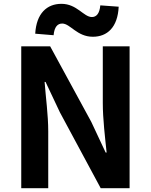

<svg xmlns="http://www.w3.org/2000/svg" viewBox="-20 -983 789 1003"><path d="M91 0H232V-297C232 -382 219 -475 213 -555H218L293 -396L506 0H657V-741H517V-445C517 -361 529 -263 537 -186H532L457 -346L242 -741H91ZM465 -791C540 -791 595 -840 600 -948L504 -955C500 -911 483 -894 460 -894C417 -894 382 -963 301 -963C225 -963 170 -913 164 -807L260 -799C264 -843 281 -860 305 -860C347 -860 382 -791 465 -791Z"/></svg>

Font: Source Han Sans KR
Style: Bold
Weight: 700
Designer: Ryoko NISHIZUKA 西塚涼子 (kana, bopomofo & ideographs); Paul D. Hunt (Latin, Greek & Cyrillic); Sandoll Communications 산돌커뮤니
Foundry: Adobe
Version: Version 2.004;hotconv 1.0.118;makeotfexe 2.5.65603